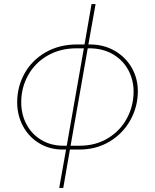

<svg xmlns="http://www.w3.org/2000/svg" viewBox="-20 -740 767 950"><path d="M308 -7 309 -12 396 -507 397 -513 433 -720H453L416 -513L415 -506L328 -12L327 -6L293 190H273ZM65 -234Q65 -311 101.5 -376.5Q138 -442 205.5 -481Q273 -520 361 -520Q376 -520 383.5 -520Q391 -520 406 -520L403 -501Q382 -501 360 -501Q278 -501 215.5 -465Q153 -429 119 -367.5Q85 -306 85 -234Q85 -174 111 -125Q137 -76 184.5 -47.5Q232 -19 294 -19H316L313 0Q302 0 291 0Q225 0 173.5 -31.5Q122 -63 93.5 -116.5Q65 -170 65 -234ZM374 -19Q453 -19 514 -56Q575 -93 608 -154.5Q641 -216 641 -287Q641 -345 614.5 -394Q588 -443 538 -472Q488 -501 421 -501H410L413 -520Q419 -520 424 -520Q494 -520 548 -488.5Q602 -457 632 -404.5Q662 -352 662 -289Q662 -212 625 -145.5Q588 -79 522 -39.5Q456 0 372 0Q346 0 319 0L323 -19Q349 -19 374 -19Z"/></svg>

Font: Fixel Italic Variable Display Thin
Style: Italic
Weight: 100
Italic angle: -10°
Designer: AlfaBravo + MacPaw
Foundry: Kyrylo Tkachov, Marchela Mozhyna, Serhii Makarenko, Maria Weinstein, Zakhar Kryvoshyya
Version: Version 1.210;Glyphs 3.2 (3217)